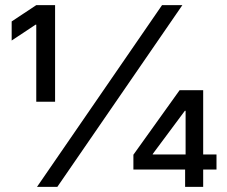

<svg xmlns="http://www.w3.org/2000/svg" viewBox="-20 -727 884 747"><path d="M610.4 -707H689.5L203.1 0H124ZM121.1 -630.9H118.2L25.4 -569.3V-643.6L121.1 -707H194.3V-331.1H121.1ZM499 -125 678.7 -376H770.5V-126H822.3V-67.4H770.5V0H700.2V-67.4H499ZM702.1 -126V-295.9H699.2L574.2 -127.9V-126Z"/></svg>

Font: Pretendard Std
Style: Regular
Weight: 400
Designer: Base glyphs from Inter by Rasmus Andersson; Hangeul glyphs from Noto Sans CJK(Source Han Sans) by Jang Soo-young and Kan
Foundry: Kil Hyung-jin
Version: Version 1.309